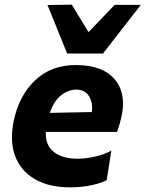

<svg xmlns="http://www.w3.org/2000/svg" viewBox="-20 -792 625 825"><path d="M281 13Q191 13 130.5 -21.8Q70 -56.5 45.5 -120.5Q21 -184.5 39 -272.5Q61.5 -381 130.8 -446.8Q200 -512.5 305 -512.5Q422.5 -512.5 474 -449.8Q525.5 -387 500.5 -284Q492.5 -251 483 -225H177Q174.5 -167 211.8 -138.5Q249 -110 313.5 -110Q345.5 -110 385.8 -118.5Q426 -127 458.5 -145L438.5 -18Q418.5 -6.5 376.2 3.2Q334 13 281 13ZM308 -407Q274 -407 243 -383Q212 -359 194 -307L374.5 -310.5Q380 -350 362.5 -378.5Q345 -407 308 -407ZM268.5 -562Q247.5 -614.5 226.2 -666.5Q205 -718.5 184 -770.5L288.5 -772Q306 -743 324 -713.5Q342 -684 360.5 -654Q389 -684 417 -713Q445 -742 472.5 -771H585Q503 -666.5 422.5 -562Z"/></svg>

Font: Commissioner
Style: Bold Italic
Weight: 700
Italic angle: -12°
Designer: Kostas Bartsokas
Foundry: Kostas Bartsokas
Version: Version 1.000; ttfautohint (v1.8.3)